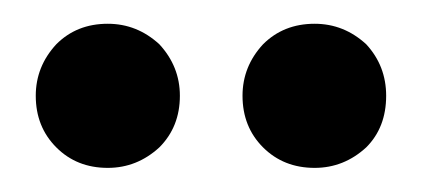

<svg xmlns="http://www.w3.org/2000/svg" viewBox="-20 -760 352 160"><path d="M69.8 -620.1Q43.9 -620.1 26.9 -637.2Q9.8 -654.3 9.8 -680.2Q9.8 -704.6 26.9 -723.1Q43.9 -740.2 69.8 -740.2Q94.2 -740.2 112.8 -723.1Q129.9 -704.6 129.9 -680.2Q129.9 -654.3 112.8 -637.2Q94.2 -620.1 69.8 -620.1ZM182.1 -680.2Q182.1 -704.6 199.2 -723.1Q216.3 -740.2 242.2 -740.2Q266.6 -740.2 285.2 -723.1Q301.8 -705.1 301.8 -680.2Q301.8 -653.8 285.2 -637.2Q266.6 -620.1 242.2 -620.1Q216.3 -620.1 199.2 -637.2Q182.1 -654.3 182.1 -680.2Z"/></svg>

Font: PoppinsZ Medium
Style: Regular
Weight: 500
Designer: Ninad Kale (Devanagari), Jonny Pinhorn (Latin)
Foundry: Indian Type Foundry
Version: Version 3.002;FEAKit 1.0